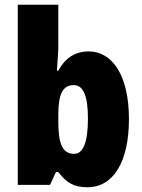

<svg xmlns="http://www.w3.org/2000/svg" viewBox="-20 -780 600 810"><path d="M226 -588V-760H55V0H191L216 -54H226C261 -9 291 10 349 10C458 10 524 -97 524 -278C524 -457 457 -563 354 -563C296 -563 255 -535 226 -482H220C223 -526 226 -562 226 -588ZM291 -421C332 -421 351 -374 351 -280C351 -180 331 -131 293 -131C244 -131 226 -172 226 -267V-297C226 -383 245 -421 291 -421Z"/></svg>

Font: Noto Sans Devanagari UI Condensed Black
Style: Regular
Weight: 900
Width: 3
Designer: Jelle Bosma - Monotype Design Team
Foundry: Monotype Imaging Inc.
Version: Version 2.004